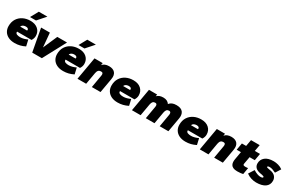

<svg xmlns="http://www.w3.org/2000/svg" viewBox="169 -2068 5230 3450"><g transform="rotate(30 2784.0 -343.0)"><path d="M269 10Q192 10 137 -17Q82 -44 53 -92Q24 -140 24 -202Q24 -289 63 -351Q102 -413 169 -446.5Q236 -480 320 -480Q422 -480 480 -427Q538 -374 538 -290Q538 -264 529.5 -238.5Q521 -213 506 -191H207Q204 -173 211.5 -161Q219 -149 234 -142.5Q249 -136 267.5 -133.5Q286 -131 304 -131Q342 -131 380 -142Q418 -153 452 -169L481 -42Q430 -16 378 -3Q326 10 269 10ZM210 -297H353Q356 -303 356 -312Q356 -327 342.5 -338Q329 -349 300 -349Q279 -349 260.5 -343Q242 -337 229 -325.5Q216 -314 210 -297ZM277 -534 366 -696H544L401 -534Z M631 0 544 -470H726L752 -177L880 -470H1082L831 0Z M1275 10Q1198 10 1143 -17Q1088 -44 1059 -92Q1030 -140 1030 -202Q1030 -289 1069 -351Q1108 -413 1175 -446.5Q1242 -480 1326 -480Q1428 -480 1486 -427Q1544 -374 1544 -290Q1544 -264 1535.5 -238.5Q1527 -213 1512 -191H1213Q1210 -173 1217.5 -161Q1225 -149 1240 -142.5Q1255 -136 1273.5 -133.5Q1292 -131 1310 -131Q1348 -131 1386 -142Q1424 -153 1458 -169L1487 -42Q1436 -16 1384 -3Q1332 10 1275 10ZM1216 -297H1359Q1362 -303 1362 -312Q1362 -327 1348.5 -338Q1335 -349 1306 -349Q1285 -349 1266.5 -343Q1248 -337 1235 -325.5Q1222 -314 1216 -297ZM1283 -534 1372 -696H1550L1407 -534Z M1570 0 1652 -470H1822L1814 -424Q1836 -450 1869.5 -465Q1903 -480 1952 -480Q1994 -480 2025.5 -468Q2057 -456 2076.5 -432.5Q2096 -409 2102 -375Q2108 -341 2100 -296L2048 0H1868L1914 -267Q1916 -281 1915 -291.5Q1914 -302 1909.5 -310Q1905 -318 1896 -322Q1887 -326 1872 -326Q1840 -326 1820.5 -307.5Q1801 -289 1793 -247L1750 0Z M2405 10Q2328 10 2273 -17Q2218 -44 2189 -92Q2160 -140 2160 -202Q2160 -289 2199 -351Q2238 -413 2305 -446.5Q2372 -480 2456 -480Q2558 -480 2616 -427Q2674 -374 2674 -290Q2674 -264 2665.5 -238.5Q2657 -213 2642 -191H2343Q2340 -173 2347.5 -161Q2355 -149 2370 -142.5Q2385 -136 2403.5 -133.5Q2422 -131 2440 -131Q2478 -131 2516 -142Q2554 -153 2588 -169L2617 -42Q2566 -16 2514 -3Q2462 10 2405 10ZM2346 -297H2489Q2492 -303 2492 -312Q2492 -327 2478.5 -338Q2465 -349 2436 -349Q2415 -349 2396.5 -343Q2378 -337 2365 -325.5Q2352 -314 2346 -297Z M2700 0 2782 -470H2952L2945 -431Q2967 -454 2999 -467Q3031 -480 3077 -480Q3122 -480 3154 -464Q3186 -448 3204 -419Q3228 -449 3262.5 -464.5Q3297 -480 3351 -480Q3402 -480 3435.5 -466Q3469 -452 3487 -427Q3505 -402 3510 -368.5Q3515 -335 3508 -296L3456 0H3276L3322 -267Q3324 -279 3322 -293Q3320 -307 3311.5 -316.5Q3303 -326 3285 -326Q3254 -326 3236.5 -307.5Q3219 -289 3211 -247L3168 0H2988L3034 -267Q3036 -278 3034.5 -292Q3033 -306 3024.5 -316Q3016 -326 2997 -326Q2966 -326 2948.5 -307.5Q2931 -289 2923 -247L2880 0Z M3813 10Q3736 10 3681 -17Q3626 -44 3597 -92Q3568 -140 3568 -202Q3568 -289 3607 -351Q3646 -413 3713 -446.5Q3780 -480 3864 -480Q3966 -480 4024 -427Q4082 -374 4082 -290Q4082 -264 4073.5 -238.5Q4065 -213 4050 -191H3751Q3748 -173 3755.5 -161Q3763 -149 3778 -142.5Q3793 -136 3811.5 -133.5Q3830 -131 3848 -131Q3886 -131 3924 -142Q3962 -153 3996 -169L4025 -42Q3974 -16 3922 -3Q3870 10 3813 10ZM3754 -297H3897Q3900 -303 3900 -312Q3900 -327 3886.5 -338Q3873 -349 3844 -349Q3823 -349 3804.5 -343Q3786 -337 3773 -325.5Q3760 -314 3754 -297Z M4108 0 4190 -470H4360L4352 -424Q4374 -450 4407.5 -465Q4441 -480 4490 -480Q4532 -480 4563.5 -468Q4595 -456 4614.5 -432.5Q4634 -409 4640 -375Q4646 -341 4638 -296L4586 0H4406L4452 -267Q4454 -281 4453 -291.5Q4452 -302 4447.5 -310Q4443 -318 4434 -322Q4425 -326 4410 -326Q4378 -326 4358.5 -307.5Q4339 -289 4331 -247L4288 0Z M4886 6Q4832 6 4800.5 -9Q4769 -24 4755.5 -49Q4742 -74 4740.5 -103.5Q4739 -133 4744 -161L4773 -326H4685L4710 -470H4798L4822 -604H5002L4978 -470H5086L5061 -326H4953L4926 -175Q4924 -162 4927.5 -154Q4931 -146 4941 -142Q4951 -138 4967 -138Q4980 -138 4997.5 -139Q5015 -140 5028 -142L5005 -6Q4984 -1 4954.5 2.5Q4925 6 4886 6Z M5279 10Q5230 10 5175.5 -6.5Q5121 -23 5076 -57L5148 -171Q5194 -142 5231.5 -129.5Q5269 -117 5293 -117Q5321 -117 5334.5 -122.5Q5348 -128 5348 -139Q5348 -147 5339 -152.5Q5330 -158 5307 -163L5263 -171Q5196 -183 5163.5 -217Q5131 -251 5131 -302Q5131 -380 5191 -430Q5251 -480 5368 -480Q5413 -480 5464 -466Q5515 -452 5555 -421L5487 -313Q5457 -328 5422 -340.5Q5387 -353 5360 -353Q5337 -353 5325 -348.5Q5313 -344 5313 -334Q5313 -326 5321 -322.5Q5329 -319 5351 -315L5395 -307Q5463 -295 5496.5 -257Q5530 -219 5530 -166Q5530 -81 5464.5 -35.5Q5399 10 5279 10Z"/></g></svg>

Font: Gantari Black
Style: Italic
Weight: 900
Italic angle: -10°
Version: Version 1.000